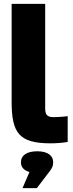

<svg xmlns="http://www.w3.org/2000/svg" viewBox="-20 -730 375 990"><path d="M255 -126C219 -126 213 -144 213 -172V-710H40V-206C40 -46 77 9 240 9C270 9 299 7 329 2V-131C301 -127 266 -126 255 -126ZM88 108C88 132 104 149 132 157L96 240H170L237 152C252 133 254 121 254 107V105C254 72 225 50 172 50C117 50 88 72 88 106Z"/></svg>

Font: LT Wave Black
Style: Regular
Weight: 900
Designer: Daniel Lyons
Version: Version 2.5 (Glyphs App)